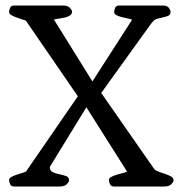

<svg xmlns="http://www.w3.org/2000/svg" viewBox="-20 -678 651 698"><path d="M13 -24Q13 -30 21 -34.5Q29 -39 39.5 -42.5Q50 -46 60 -49Q70 -52 75 -55L263 -328L74 -603Q69 -605 59 -608Q49 -611 38.5 -615Q28 -619 20.5 -623.5Q13 -628 13 -634Q13 -640 16.5 -649Q20 -658 32 -658H208Q226 -658 234 -649.5Q242 -641 242 -636Q242 -627 234.5 -622Q227 -617 216.5 -614.5Q206 -612 194.5 -610.5Q183 -609 176 -607L316 -382L460 -606Q455 -609 444 -611Q433 -613 422 -616Q411 -619 403 -623Q395 -627 395 -634Q395 -640 398.5 -649Q402 -658 414 -658H570Q588 -658 594 -649.5Q600 -641 600 -636Q600 -626 595 -622.5Q590 -619 581 -617Q570 -614 562.5 -612.5Q555 -611 549 -609Q543 -607 538 -602Q533 -597 525 -586L348 -340L541 -63Q547 -57 559 -53Q571 -49 582.5 -45Q594 -41 602.5 -36Q611 -31 611 -22Q611 -17 603 -8.5Q595 0 577 0H395Q383 0 379.5 -9Q376 -18 376 -24Q376 -30 384 -34.5Q392 -39 403 -42.5Q414 -46 425 -48.5Q436 -51 442 -54L294 -288L161 -71Q161 -57 172 -52Q183 -47 196 -44.5Q209 -42 220 -38Q231 -34 231 -22Q231 -17 223 -8.5Q215 0 197 0H32Q20 0 16.5 -9Q13 -18 13 -24Z"/></svg>

Font: Asar
Style: Regular
Weight: 400
Designer: Eben Sorkin
Foundry: Eben Sorkin, Pria Ravichandran
Version: Version 1.003; ttfautohint (v1.3) -l 8 -r 50 -G 0 -x 0 -H 45